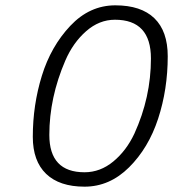

<svg xmlns="http://www.w3.org/2000/svg" viewBox="-20 -690 649 720"><path d="M609 -479Q609 -355 573 -245Q537 -135 464 -62.5Q391 10 297 10Q203 10 153 -38Q103 -86 103 -177Q103 -296 137 -406Q171 -516 243.5 -593Q316 -670 412.5 -670Q509 -670 559 -621.5Q609 -573 609 -479ZM411 -616Q352 -616 303 -573Q254 -530 225 -463Q165 -324 165 -184Q165 -44 297 -44Q356 -44 405 -84.5Q454 -125 484 -189Q546 -325 546 -470.5Q546 -616 411 -616Z"/></svg>

Font: Titillium Web Light
Style: Italic
Weight: 300
Italic angle: -13°
Version: Version 1.002;PS 57.000;hotconv 1.0.70;makeotf.lib2.5.55311